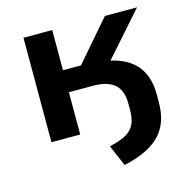

<svg xmlns="http://www.w3.org/2000/svg" viewBox="-101 -592 861 877"><g transform="rotate(-15 329.0 -153.5)"><path d="M382 187 339 87Q390 76 418.5 59.5Q447 43 459 17Q471 -9 471 -49V-80Q471 -143 437 -171.5Q403 -200 337 -200H222V0H86V-494H222V-304H307L471 -494H623L403 -245L358 -299Q439 -298 494.5 -274Q550 -250 578.5 -203.5Q607 -157 607 -86V-50Q607 -4 595.5 33Q584 70 558 99.5Q532 129 489 151Q446 173 382 187Z"/></g></svg>

Font: Nunito Sans 10pt SemiExpanded
Style: Bold
Weight: 700
Width: 6
Designer: Vernon Adams
Foundry: Vernon Adams
Version: Version 3.101;gftools[0.9.27]